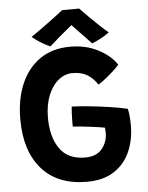

<svg xmlns="http://www.w3.org/2000/svg" viewBox="-59 -906 756 978"><g transform="rotate(-5 319.0 -417.0)"><path d="M346 24Q196.5 24 115.8 -68Q35 -160 35 -323Q35 -424.5 68.2 -502.5Q101.5 -580.5 165.2 -624.8Q229 -669 320.5 -669Q399.5 -669 462 -636.8Q524.5 -604.5 556.5 -556.5Q548.5 -547 530.2 -529.8Q512 -512.5 489.8 -494.5Q467.5 -476.5 447.5 -464Q426 -497 396 -515.5Q366 -534 320 -534Q281 -534 248.2 -507.5Q215.5 -481 195.8 -432.5Q176 -384 176 -318Q176 -220 217.8 -160Q259.5 -100 347 -100Q406 -100 434.2 -134.8Q462.5 -169.5 462.5 -215Q462.5 -230.5 461 -242.5Q451.5 -244.5 430.8 -247.8Q410 -251 384.8 -254Q359.5 -257 336 -259.5Q312.5 -262 298 -262.5Q297.5 -274.5 298 -294Q298.5 -313.5 299.2 -332.8Q300 -352 301.5 -364.5Q337.5 -363.5 389.5 -358.2Q441.5 -353 494.2 -345.2Q547 -337.5 585.5 -328Q590 -308.5 591.8 -285.5Q593.5 -262.5 593.5 -243Q593.5 -169 566.8 -108.5Q540 -48 485.2 -12Q430.5 24 346 24ZM383 -858.5Q402 -838 428.8 -811.5Q455.5 -785 481.2 -761Q507 -737 522.5 -724.5Q500.5 -708 476.2 -695.5Q452 -683 433.5 -676Q418.5 -692 399.5 -711.8Q380.5 -731.5 363.2 -749.5Q346 -767.5 336.5 -778Q325 -768.5 304.5 -751.8Q284 -735 261.5 -715.5Q239 -696 221 -679.5Q209.5 -683.5 192 -693Q174.5 -702.5 157.5 -714.2Q140.5 -726 129 -736Q159 -756 194 -781.5Q229 -807 257.2 -828.2Q285.5 -849.5 295.5 -858Q303 -858 320.2 -858Q337.5 -858 355.5 -858.2Q373.5 -858.5 383 -858.5Z"/></g></svg>

Font: Grandstander SemiBold
Style: Regular
Weight: 600
Designer: Tyler Finck
Foundry: Etcetera Type Co
Version: Version 1.200; ttfautohint (v1.8.3)